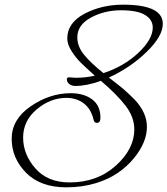

<svg xmlns="http://www.w3.org/2000/svg" viewBox="-20 -772 717 822"><path d="M275 -441 304 -439Q347 -439 386 -448Q347 -483 326 -503.5Q305 -524 286.5 -553Q268 -582 268 -607Q268 -674 341.5 -713Q415 -752 507 -752Q677 -752 677 -670Q677 -617 607.5 -549.5Q538 -482 446 -440Q487 -409 507 -392Q527 -375 556 -346Q609 -290 609 -229Q609 -164 556 -98Q493 -19 391 12Q332 30 264 30Q153 30 91.5 -32.5Q30 -95 30 -178Q30 -261 111.5 -317Q193 -373 283 -373Q339 -373 374.5 -346.5Q410 -320 410 -268Q410 -246 395 -246Q384 -246 381 -258Q370 -306 338.5 -329.5Q307 -353 264 -353Q196 -353 137.5 -304Q79 -255 79 -183Q79 -111 131.5 -51Q184 9 278 9Q396 9 475.5 -62.5Q555 -134 555 -218Q555 -271 517.5 -319.5Q480 -368 412 -426Q352 -404 302 -404Q288 -404 277 -412Q266 -420 266 -434Q268 -441 275 -441ZM311 -612Q311 -573 340 -537.5Q369 -502 423 -459Q511 -488 572.5 -546Q634 -604 634 -654Q634 -688 601 -708Q568 -728 497.5 -728Q427 -728 369 -696.5Q311 -665 311 -612Z"/></svg>

Font: Mrs Saint Delafield
Style: Regular
Weight: 400
Designer: Alejandro Paul
Foundry: Alejandro Paul
Version: Version 1.000